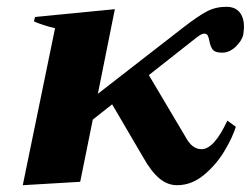

<svg xmlns="http://www.w3.org/2000/svg" viewBox="-20 -535 738 565"><path d="M698 -456Q698 -450 696 -434Q692 -415 673.5 -397.5Q655 -380 634 -380Q613 -380 606 -389Q599 -398 596 -415Q594 -426 591 -431Q588 -436 581 -436Q573 -436 559 -425L418 -314L526 -132Q545 -96 573 -96Q610 -96 649 -180L674 -162Q665 -132 641 -91.5Q617 -51 580.5 -20.5Q544 10 501 10Q473 10 449 -10Q425 -30 402 -71L310 -228L253 -183L216 0L47 10L142 -452Q104 -461 80 -472L83 -485L318 -508L268 -259L523 -457Q562 -487 588 -501Q614 -515 646 -515Q672 -515 685 -499Q698 -483 698 -456Z"/></svg>

Font: Trirong ExtraBold
Style: Italic
Weight: 800
Italic angle: -12°
Designer: Katatrad Team
Foundry: CadsonDemak
Version: Version 1.001